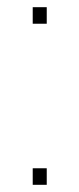

<svg xmlns="http://www.w3.org/2000/svg" viewBox="-20 -514 221 534"><path d="M110 -448H71V-494H110ZM110 0H71V-46H110Z"/></svg>

Font: Blinker ExtraLight
Style: Regular
Weight: 200
Designer: Juergen Huber
Foundry: supertype
Version: Version 1.017;hotconv 1.0.117;makeotfexe 2.5.65602